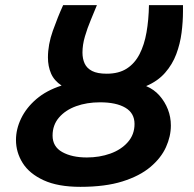

<svg xmlns="http://www.w3.org/2000/svg" viewBox="-20 -713 751 745"><path d="M292 12Q205 12 149.5 -13.5Q94 -39 68 -80.5Q42 -122 42 -170Q42 -212 62 -253.5Q82 -295 121 -328.5Q160 -362 219 -381Q190 -400 178 -428Q166 -456 166 -490Q166 -540 185 -593.5Q204 -647 225 -693H356Q346 -668 332.5 -636Q319 -604 309.5 -571.5Q300 -539 300 -509Q300 -485 308.5 -466.5Q317 -448 337.5 -437.5Q358 -427 394 -427Q441 -427 472 -447Q503 -467 521.5 -503Q540 -539 548.5 -587.5Q557 -636 558 -693H690Q690 -687 690 -681Q690 -675 690 -669Q690 -629 684.5 -586Q679 -543 664 -503Q649 -463 620.5 -430.5Q592 -398 547 -379Q578 -366 599 -342Q620 -318 631.5 -288.5Q643 -259 643 -226Q643 -184 624 -142Q605 -100 563.5 -65Q522 -30 455 -9Q388 12 292 12ZM317 -102Q366 -102 408 -117Q450 -132 476 -161.5Q502 -191 502 -232Q502 -274 466.5 -295Q431 -316 368 -316Q317 -316 275.5 -301Q234 -286 209 -257Q184 -228 184 -187Q184 -144 221.5 -123Q259 -102 317 -102Z"/></svg>

Font: Ubuntu Sans
Style: Bold Italic
Weight: 700
Italic angle: -13.5°
Designer: Dalton Maag Ltd
Foundry: Dalton Maag Ltd
Version: Version 1.006